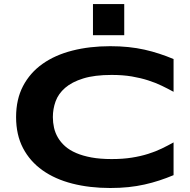

<svg xmlns="http://www.w3.org/2000/svg" viewBox="-20 -918 948 956"><path d="M844.2 -45.9Q809.1 -31.2 773.4 -19.5Q737.8 -7.8 699.7 0.7Q661.6 9.3 619.4 13.7Q577.1 18.1 528.8 18.1Q426.3 18.1 340.1 -3.9Q253.9 -25.9 191.7 -70.1Q129.4 -114.3 94.7 -180.4Q60.1 -246.6 60.1 -335Q60.1 -423.3 94.7 -489.5Q129.4 -555.7 191.7 -599.9Q253.9 -644 340.1 -666Q426.3 -688 528.8 -688Q577.1 -688 619.4 -683.6Q661.6 -679.2 699.7 -670.7Q737.8 -662.1 773.4 -650.4Q809.1 -638.7 844.2 -624V-460.9Q816.4 -476.1 785.6 -491Q754.9 -505.9 717.8 -517.8Q680.7 -529.8 636.2 -537.4Q591.8 -544.9 536.1 -544.9Q450.7 -544.9 394.3 -527.3Q337.9 -509.8 304.2 -480.5Q270.5 -451.2 256.8 -413.3Q243.2 -375.5 243.2 -335Q243.2 -308.1 249 -282Q254.9 -255.9 268.6 -232.7Q282.2 -209.5 304.2 -189.9Q326.2 -170.4 358.9 -156.2Q391.6 -142.1 435.3 -134Q479 -126 536.1 -126Q591.8 -126 636.2 -133.1Q680.7 -140.1 717.8 -151.9Q754.9 -163.6 785.6 -178.5Q816.4 -193.4 844.2 -209V-45.9ZM442.9 -742.7V-897.9H598.6V-742.7Z"/></svg>

Font: Syncopate
Style: Bold
Weight: 700
Designer: Astigmatic (AOETI)
Foundry: Astigmatic (AOETI)
Version: Version 1.001 2011